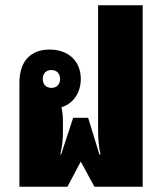

<svg xmlns="http://www.w3.org/2000/svg" viewBox="-20 -712 617 732"><path d="M54 0H237L288 -96L340 0H524V-692H354V-219C354 -178 356 -159 363 -123H359L316 -263H259L213 -123H210C218 -159 220 -181 220 -219V-242C220 -270 218 -289 214 -303C258 -316 288 -357 288 -411C288 -479 241 -523 169 -523C96 -523 54 -478 54 -396ZM176 -377C156 -377 143 -390 143 -411C143 -432 156 -445 176 -445C196 -445 209 -432 209 -411C209 -390 196 -377 176 -377Z"/></svg>

Font: Noto Sans Thai Looped UI Narrow Black
Style: Regular
Weight: 900
Width: 4
Designer: Cadson Demak Team
Foundry: Cadson Demak Co., Ltd.
Version: Version 1.000